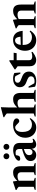

<svg xmlns="http://www.w3.org/2000/svg" viewBox="1591 -2353 774 3996"><g transform="rotate(-90 1978.0 -355.0)"><path d="M214 -368V-38.5L274.5 -18V0H24.5V-18L88 -40.5V-353Q78.5 -364.5 63.2 -375.5Q48 -386.5 21 -400V-415L187.5 -470.5H199.5ZM330.5 -18 391 -38.5V-300Q391 -325.5 381.8 -342.8Q372.5 -360 353.8 -368.5Q335 -377 307 -377Q274.5 -377 246.5 -367Q218.5 -357 201 -342.5L186.5 -358.5Q219.5 -392.5 245.5 -414.2Q271.5 -436 294 -447.8Q316.5 -459.5 338.8 -464.2Q361 -469 386 -469Q452.5 -469 484.5 -429.5Q516.5 -390 516.5 -308V-40.5L581.5 -18V0H330.5Z M900.5 -290 904 -254.5Q855 -241.5 824.2 -228.2Q793.5 -215 776.8 -200.8Q760 -186.5 753.8 -170.5Q747.5 -154.5 747.5 -135Q747.5 -99.5 764.5 -82.5Q781.5 -65.5 808 -65.5Q827 -65.5 842.5 -75Q858 -84.5 866.8 -101Q875.5 -117.5 875.5 -139V-341.5Q875.5 -377 856.8 -397.5Q838 -418 797 -418Q779.5 -418 761.2 -414.8Q743 -411.5 729 -405L750 -434Q747 -408.5 743.5 -390.2Q740 -372 735.8 -360Q731.5 -348 725.5 -341Q718 -332 703.8 -326.5Q689.5 -321 674 -321Q653 -321 641.8 -329Q630.5 -337 630.5 -351Q630.5 -371 649.8 -391.8Q669 -412.5 700.8 -429.8Q732.5 -447 771.5 -457.5Q810.5 -468 851 -468Q907 -468 940 -451.2Q973 -434.5 987.2 -403.8Q1001.5 -373 1001.5 -331.5V-92Q1001.5 -78.5 1005.5 -69.5Q1009.5 -60.5 1017.2 -56.2Q1025 -52 1036 -52Q1047.5 -52 1060.2 -55.8Q1073 -59.5 1086 -67.5V-41.5Q1057 -13.5 1028 -1Q999 11.5 970.5 11.5Q938 11.5 918 -1.2Q898 -14 888.5 -38.2Q879 -62.5 878 -96.5L882.5 -97.5Q873.5 -62.5 854.8 -38Q836 -13.5 810 -0.8Q784 12 753 12Q695.5 12 660 -18.5Q624.5 -49 624.5 -107Q624.5 -136 635.8 -159.5Q647 -183 676.5 -204Q706 -225 760.2 -245.8Q814.5 -266.5 900.5 -290ZM723.5 -548Q696 -548 679 -565.8Q662 -583.5 662 -608.5Q662 -633.5 679 -651.5Q696 -669.5 723.5 -669.5Q751 -669.5 768 -651.5Q785 -633.5 785 -608.5Q785 -583.5 768 -565.8Q751 -548 723.5 -548ZM920.5 -548Q893.5 -548 876.2 -565.8Q859 -583.5 859 -608.5Q859 -633.5 876.2 -651.5Q893.5 -669.5 920.5 -669.5Q948 -669.5 965 -651.5Q982 -633.5 982 -608.5Q982 -583.5 965 -565.8Q948 -548 920.5 -548Z M1374 -469.5Q1424 -469.5 1454.2 -459Q1484.5 -448.5 1498 -432Q1511.5 -415.5 1511.5 -397.5Q1511.5 -380.5 1503.8 -368Q1496 -355.5 1483 -348.5Q1470 -341.5 1453.5 -341.5Q1441.5 -341.5 1429.2 -350Q1417 -358.5 1404.8 -371.2Q1392.5 -384 1379.5 -396.5Q1366.5 -409 1352.8 -417.5Q1339 -426 1324 -426Q1299 -426 1277.5 -411Q1256 -396 1242.8 -363.2Q1229.5 -330.5 1229.5 -277.5Q1229.5 -210 1248.2 -165.2Q1267 -120.5 1302 -98.8Q1337 -77 1385 -77Q1418.5 -77 1447.2 -88.2Q1476 -99.5 1504 -124.5L1518 -108Q1488 -65 1457.5 -38.5Q1427 -12 1394.5 0Q1362 12 1325 12Q1261 12 1212.2 -17Q1163.5 -46 1136.5 -97.8Q1109.5 -149.5 1109.5 -217.5Q1109.5 -270.5 1128 -316.2Q1146.5 -362 1181 -396.5Q1215.5 -431 1264.5 -450.2Q1313.5 -469.5 1374 -469.5Z M1856.5 -18 1917 -38.5V-300Q1917 -325.5 1907.8 -342.8Q1898.5 -360 1879.8 -368.5Q1861 -377 1832.5 -377Q1800.5 -377 1772.5 -367Q1744.5 -357 1727 -342.5L1712.5 -358.5Q1745.5 -392.5 1771.5 -414.2Q1797.5 -436 1820 -447.8Q1842.5 -459.5 1864.8 -464.2Q1887 -469 1912 -469Q1978.5 -469 2010.5 -429.5Q2042.5 -390 2042.5 -308V-40.5L2107 -18V0H1856.5ZM1803.5 0H1550V-18L1614 -40.5V-600.5Q1607 -608.5 1596.2 -617Q1585.5 -625.5 1570.8 -635Q1556 -644.5 1536.5 -655V-671L1733.5 -722.5H1745L1740 -582V-40L1803.5 -18Z M2334 -469.5Q2371 -469.5 2398.5 -463.5Q2426 -457.5 2457 -443.5L2467.5 -318H2443L2380 -444L2419.5 -401.5Q2398 -418.5 2378.2 -426.5Q2358.5 -434.5 2335.5 -434.5Q2296.5 -434.5 2275.2 -419.2Q2254 -404 2254 -375Q2254 -355.5 2264 -341.5Q2274 -327.5 2297.5 -315Q2321 -302.5 2362 -288Q2393 -277.5 2416 -263.8Q2439 -250 2454.5 -232Q2470 -214 2478 -191.2Q2486 -168.5 2486 -140Q2486 -92 2461 -58Q2436 -24 2393.2 -6Q2350.5 12 2296 12Q2258.5 12 2228 6Q2197.5 0 2171.5 -12L2151 -147.5H2175.5L2253.5 -8.5L2199.5 -45Q2216 -36.5 2230.8 -31.8Q2245.5 -27 2259.8 -25Q2274 -23 2287.5 -23Q2332 -23 2359.8 -41.5Q2387.5 -60 2387.5 -98Q2387.5 -115 2380.5 -128Q2373.5 -141 2359.2 -151.2Q2345 -161.5 2323.5 -171.2Q2302 -181 2273 -191Q2235 -204.5 2210 -223.5Q2185 -242.5 2173 -268.8Q2161 -295 2161 -329.5Q2161 -374 2184.2 -405.2Q2207.5 -436.5 2247 -453Q2286.5 -469.5 2334 -469.5Z M2723 -134.5Q2723 -103.5 2743.5 -87.2Q2764 -71 2802 -71Q2821.5 -71 2844.2 -74.8Q2867 -78.5 2895 -87V-62.5Q2856.5 -34.5 2827.2 -18.5Q2798 -2.5 2774.5 4.5Q2751 11.5 2729 11.5Q2690 11.5 2660.5 -2.5Q2631 -16.5 2614.2 -45.5Q2597.5 -74.5 2597.5 -119V-375L2532 -423V-437.5Q2542.5 -445 2557.8 -454.5Q2573 -464 2590.8 -475.2Q2608.5 -486.5 2627.5 -498.5Q2646.5 -510.5 2665.5 -522.8Q2684.5 -535 2702 -546H2723V-444ZM2673.5 -395.5V-457.5H2878.5L2869 -395.5Z M3147 -469.5Q3203.5 -469.5 3243.5 -446Q3283.5 -422.5 3306.5 -378.2Q3329.5 -334 3334.5 -270.5H3014.5L3015 -309L3272.5 -317.5L3214 -293.5Q3211 -339.5 3201.8 -369.5Q3192.5 -399.5 3176.2 -414.2Q3160 -429 3135 -429Q3106.5 -429 3085.2 -412.5Q3064 -396 3052 -360Q3040 -324 3040 -265Q3040 -202.5 3060 -160.8Q3080 -119 3116.8 -98Q3153.5 -77 3204 -77Q3226.5 -77 3247 -82Q3267.5 -87 3287 -97.8Q3306.5 -108.5 3325.5 -125.5L3339.5 -108.5Q3310.5 -68 3280 -41.2Q3249.5 -14.5 3215.5 -1.2Q3181.5 12 3142 12Q3076 12 3026 -17.2Q2976 -46.5 2947.8 -99Q2919.5 -151.5 2919.5 -221Q2919.5 -288.5 2946 -345Q2972.5 -401.5 3023.5 -435.5Q3074.5 -469.5 3147 -469.5Z M3578.5 -368V-38.5L3639 -18V0H3389V-18L3452.5 -40.5V-353Q3443 -364.5 3427.8 -375.5Q3412.5 -386.5 3385.5 -400V-415L3552 -470.5H3564ZM3695 -18 3755.5 -38.5V-300Q3755.5 -325.5 3746.2 -342.8Q3737 -360 3718.2 -368.5Q3699.5 -377 3671.5 -377Q3639 -377 3611 -367Q3583 -357 3565.5 -342.5L3551 -358.5Q3584 -392.5 3610 -414.2Q3636 -436 3658.5 -447.8Q3681 -459.5 3703.2 -464.2Q3725.5 -469 3750.5 -469Q3817 -469 3849 -429.5Q3881 -390 3881 -308V-40.5L3946 -18V0H3695Z"/></g></svg>

Font: Newsreader 36pt SemiBold
Style: Regular
Weight: 600
Designer: Hugues Gentile
Foundry: Production Type
Version: Version 1.003